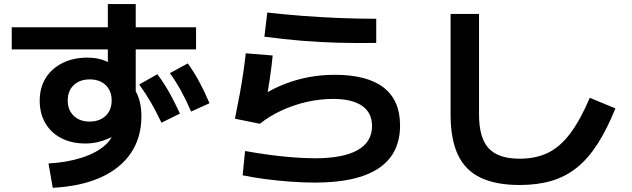

<svg xmlns="http://www.w3.org/2000/svg" viewBox="-20 -837 3040 924"><path d="M213.3 -50.4Q302.2 -55.1 373.4 -78.2Q444.7 -101.3 486 -138.2Q527.4 -175.1 527.4 -219.3V-242.3L573.3 -228.1Q562.9 -210.2 544.3 -195.3Q525.7 -180.4 501 -169.7Q476.4 -158.9 448.5 -152.7Q420.5 -146.4 390.6 -146.4Q324.7 -146.4 275 -172.1Q225.4 -197.8 198.2 -244.3Q171.1 -290.9 171.1 -352.4Q171.1 -415.3 199.9 -461.5Q228.8 -507.7 280.8 -533.7Q332.7 -559.7 400.9 -559.7Q450.1 -559.7 487.9 -543.7Q525.6 -527.6 566 -493.6L499 -471.1V-817.3H633.2V-360.2L623.4 -414.9Q643 -384.7 651.7 -351.6Q660.5 -318.5 660.5 -276.8Q660.5 -175.5 610 -100.6Q559.6 -25.7 464.2 17Q368.7 59.8 233.9 66.8ZM411.4 -251.9Q436 -251.9 455.1 -259.1Q474.2 -266.2 488.3 -279.4Q502.4 -292.6 509.9 -311.6Q517.4 -330.5 517.4 -353.1Q517.4 -399.8 488.7 -427.4Q460 -454.9 411.5 -454.9Q363.7 -454.9 334.8 -427.4Q305.9 -400 305.9 -353.1Q305.9 -307.7 334.7 -279.8Q363.4 -251.9 411.4 -251.9ZM36.5 -599.2V-705.9H923.6V-599.2ZM899.7 -300.2Q876 -355.1 851.8 -399.1Q827.6 -443.1 797.6 -485L883.9 -531.8Q915.7 -487.1 940.3 -440.9Q965 -394.8 988.3 -340.1ZM757.1 -246.5Q731.4 -300.7 706.1 -344.2Q680.8 -387.7 650 -430.3L737.3 -479.8Q769.7 -436.8 795.2 -390.8Q820.7 -344.8 846.1 -290.4Z M1495.3 41.7Q1439.7 41.7 1375.8 37Q1312 32.3 1252.5 24.3Q1193 16.3 1147.7 6.7L1159.3 -110.3Q1218 -99.6 1278.2 -91.6Q1338.3 -83.6 1394.2 -79.5Q1450 -75.3 1495.3 -75.3Q1631.4 -75.3 1700.9 -114.5Q1770.4 -153.7 1770.4 -230.3Q1770.4 -294.4 1722.5 -327.7Q1674.7 -361 1582.7 -361Q1520 -361 1455.8 -346.4Q1391.6 -331.7 1334 -304.9Q1276.3 -278 1230.6 -241.4L1110.7 -265.7Q1124 -331 1133.9 -385Q1143.7 -439 1150.7 -486.7Q1157.7 -534.3 1162.7 -580.4L1292.3 -570Q1287 -517 1279 -461.5Q1271 -406 1259.6 -349.6L1241.3 -378Q1295 -411.3 1351.3 -433.1Q1407.6 -455 1467.1 -466Q1526.7 -477 1590.7 -477Q1747 -477 1826.2 -415.7Q1905.3 -354.3 1905.3 -233.3Q1905.3 -96.3 1802.5 -27.3Q1699.7 41.7 1495.3 41.7ZM1790.6 -630.4Q1695.3 -629 1607.3 -631.4Q1519.3 -633.7 1432.3 -640.9Q1345.3 -648 1252.4 -660.4L1266.3 -776.7Q1351.7 -767 1440 -760.3Q1528.3 -753.7 1616.5 -750.2Q1704.6 -746.7 1790.6 -746.7Z M2481.3 53.3Q2365.7 53.3 2291.9 17.7Q2218 -18 2183.2 -93.2Q2148.4 -168.3 2148.4 -286.7V-770H2285.3V-286.7Q2285.3 -173.6 2331.5 -123.5Q2377.6 -73.3 2481.3 -73.3Q2558.7 -73.3 2617 -101.6Q2675.4 -129.9 2723.9 -194.3Q2772.4 -258.6 2818.4 -366.3L2941.7 -315.3Q2900.7 -214 2855.3 -143.7Q2810 -73.3 2755.8 -30Q2701.7 13.3 2634.2 33.3Q2566.7 53.3 2481.3 53.3Z"/></svg>

Font: M PLUS 1 Thin
Style: Regular
Weight: 100
Designer: Coji Morishita
Foundry: UNDERFOREST DESIGN
Version: Version 1.001